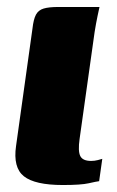

<svg xmlns="http://www.w3.org/2000/svg" viewBox="-20 -525 334 550"><path d="M160 5Q80 5 48.5 -20Q17 -45 26 -107L73 -443Q76 -470 83 -483Q90 -496 105 -500.5Q120 -505 147 -505H265Q264 -501 259.5 -479.5Q255 -458 251 -433L208 -127Q203 -92 210 -78Q217 -64 241 -64Q251 -64 260.5 -66.5Q270 -69 273 -70L264 -6Q256 -5 234 0Q212 5 160 5Z"/></svg>

Font: Genos ExtraBold
Style: Italic
Weight: 800
Italic angle: -8°
Version: Version 1.010